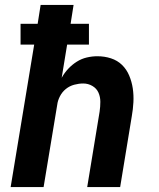

<svg xmlns="http://www.w3.org/2000/svg" viewBox="-20 -755 640 775"><path d="M23 0 118 -575H63V-659H132L144 -735H277L265 -659H339V-575H251L229 -441Q240 -461 255.5 -477.5Q271 -494 290 -506Q309 -518 330.5 -523Q352 -528 373 -528Q402 -528 428 -519.5Q454 -511 472.5 -493Q491 -475 501.5 -450Q512 -425 516 -398Q520 -371 518.5 -342.5Q517 -314 512 -286L465 0H332L382 -304Q385 -324 385 -344Q385 -364 377.5 -381Q370 -398 353 -408Q336 -418 316 -418Q298 -418 279.5 -413Q261 -408 246 -396Q231 -384 222 -366.5Q213 -349 211 -332L156 0Z"/></svg>

Font: Iosevka XBd Ex Obl
Style: Regular
Weight: 800
Width: 7
Italic angle: -9°
Monospace: yes
Designer: Belleve Invis
Foundry: Belleve Invis
Version: Version 32.5.0; ttfautohint (v1.8.4)